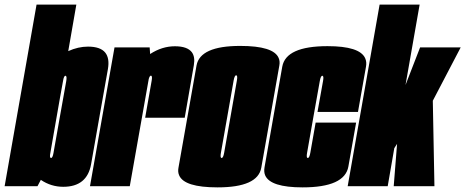

<svg xmlns="http://www.w3.org/2000/svg" viewBox="-65 -805 2012 830"><path d="M-45 0 93 -785H265L230 -584Q273 -603.5 315.5 -603.5Q369 -603.5 390 -577.5Q409.5 -553 401.5 -506.5Q384 -409 365 -301Q346 -193 328.8 -95.2Q311.5 2.5 208.5 2.5Q155.5 2.5 111.5 -27.5L97 0ZM194.5 -383.5 168 -232Q167 -227.5 166.5 -223.5L151.5 -137Q150 -124.5 154 -122.5Q154.5 -122 155.5 -122Q162.5 -122 166.2 -143.5Q170 -165 194 -301Q217.5 -432.5 221.5 -455Q224.5 -475 219.5 -477Q219 -477.5 218 -477.5Q211 -477.5 207.5 -455Q204 -435 194.5 -383.5Z M562.5 -296Q586.5 -433 590.5 -455.5Q594 -475 589 -477.5Q588.5 -478 587.5 -478Q582 -478 578 -463.5L496 0H324L430 -600H582L584 -571.5Q635.5 -605 691 -605Q745 -605 764.5 -579Q779 -559 773 -523.5Q759 -442 733.5 -296Z M875.5 5Q731.5 5 709.5 -47Q703 -61.5 706.5 -80Q721.5 -165 745.5 -300.5L784.5 -521.5Q799.5 -606.5 973.5 -606.5Q1117.5 -606.5 1139.5 -554.5Q1146 -540 1142.5 -521.5L1103.5 -300.5Q1079.5 -165 1064.5 -80Q1049.5 5 875.5 5ZM893 -122Q900 -122 904 -144.5Q908 -167 931.5 -300.5Q955 -434.5 959 -457Q962.5 -476.5 957.5 -479Q957 -479.5 956 -479.5Q949 -479.5 945 -457Q941 -434.5 917.5 -300.5Q894 -167 890 -144.5Q886.5 -125 891.5 -122.5Q892 -122 893 -122Z M1243 5Q1104.5 5 1081.5 -46.5Q1075 -61.5 1078.5 -81.5Q1093.5 -168 1116.5 -298Q1139.5 -428 1155.2 -516.8Q1171 -605.5 1351 -605.5Q1490 -605.5 1513.5 -553.5Q1521 -537 1517 -516Q1501 -426 1482.5 -321H1307.5Q1327.5 -432.5 1331.5 -455Q1335 -474.5 1330 -477Q1329.5 -477.5 1328.5 -477.5Q1321.5 -477.5 1317.5 -455Q1313.5 -432.5 1289.5 -298Q1266.5 -167 1262.5 -144.5Q1259 -125 1264 -122.5Q1264.5 -122 1265.5 -122Q1272.5 -122 1276.5 -144.5Q1280.5 -167 1299.5 -275H1474.5Q1457 -175 1441 -85Q1425 5 1243 5Z M1438 0 1576 -785H1749L1688 -437.5L1751 -600H1926.5L1806 -369.5L1813 0H1637L1651.5 -183L1639.5 -164.5L1611 0Z"/></svg>

Font: Anybody UltraCondensed Black
Style: Italic
Weight: 900
Width: 1
Italic angle: -10°
Designer: Tyler Finck
Foundry: Etcetera Type Company
Version: Version 1.010; ttfautohint (v1.8.3) -l 8 -r 50 -G 200 -x 14 